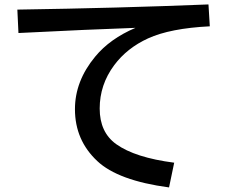

<svg xmlns="http://www.w3.org/2000/svg" viewBox="-20 -779 1030 853"><path d="M57.1 -736.3Q506.3 -743.2 906.2 -759.3L912.1 -662.1Q735.8 -653.3 637.7 -608.4Q543.9 -565.4 487.3 -489.3Q422.9 -402.8 422.9 -296.9Q422.9 -191.4 496.1 -138.7Q580.1 -78.6 753.9 -56.2L731 53.7Q504.4 23.4 412.1 -63.5Q313 -156.2 313 -293.9Q313 -418.9 402.8 -527.3Q468.3 -606.9 582 -655.3Q380.4 -648.4 62 -632.3Z"/></svg>

Font: BIZ UDPGothic
Style: Bold
Weight: 700
Designer: TypeBank Co., Ltd.
Foundry: Morisawa Inc.
Version: Version 1.051